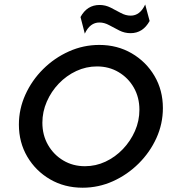

<svg xmlns="http://www.w3.org/2000/svg" viewBox="-20 -842 776 874"><path d="M356.2 12.5Q273.6 12.5 208 -25.7Q142.4 -63.9 104.2 -128.8Q66 -193.8 66 -275Q66 -345.8 95.5 -411.1Q125 -476.4 176.4 -527.4Q227.8 -578.5 293.8 -608Q359.7 -637.5 431.9 -637.5Q513.9 -637.5 579.5 -599.3Q645.1 -561.1 683.3 -496.2Q721.5 -431.2 721.5 -350Q721.5 -278.5 692 -213.5Q662.5 -148.6 611.1 -97.6Q559.7 -46.5 494.1 -17Q428.5 12.5 356.2 12.5ZM366.7 -85.4Q416 -85.4 460.4 -106.2Q504.9 -127.1 539.6 -163.5Q574.3 -200 594.4 -245.8Q614.6 -291.7 614.6 -342.4Q614.6 -398.6 589.2 -443.1Q563.9 -487.5 520.1 -513.5Q476.4 -539.6 421.5 -539.6Q372.2 -539.6 327.4 -518.8Q282.6 -497.9 247.9 -461.8Q213.2 -425.7 193.1 -379.5Q172.9 -333.3 172.9 -283.3Q172.9 -227.1 198.6 -182.3Q224.3 -137.5 268.1 -111.5Q311.8 -85.4 366.7 -85.4ZM366 -688.9 346.5 -764.6Q376.4 -819.4 433.3 -819.4Q459.7 -819.4 483.7 -807.3Q507.6 -795.1 529.9 -783Q552.1 -770.8 575 -770.8Q617.4 -770.8 641 -821.5L661.1 -746.5Q630.6 -691 574.3 -691Q547.2 -691 523.3 -703.1Q499.3 -715.3 477.1 -727.4Q454.9 -739.6 432.6 -739.6Q389.6 -739.6 366 -688.9Z"/></svg>

Font: Afacad Medium
Style: Italic
Weight: 500
Italic angle: -14°
Designer: Kristian Moeller
Foundry: Dicotype
Version: Version 1.000; ttfautohint (v1.8.4.7-5d5b)